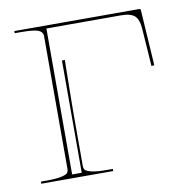

<svg xmlns="http://www.w3.org/2000/svg" viewBox="-65 -582 619 644"><g transform="rotate(-10 245.0 -260.0)"><path d="M24.9 0V-7.3H44.9Q76.7 -7.3 93.8 -11Q110.8 -14.6 115.5 -19.8Q120.1 -24.9 120.1 -33.7V-486.8Q120.1 -500 105.5 -506.3Q90.8 -512.7 44.9 -512.7H24.9V-520H450.2Q455.1 -520 455.1 -515.6L467.3 -325.7L457.5 -324.7L448.7 -451.7Q446.8 -484.4 433.1 -497.1Q419.4 -509.8 386.2 -509.8H132.3V-12.7H165V-395H174.8Q172.4 -245.6 172.4 -205.6V-35.2Q172.4 -26.4 176.5 -21Q180.7 -15.6 198 -11.5Q215.3 -7.3 247.6 -7.3H270V0Z"/></g></svg>

Font: ZnikomitNo25
Style: Regular
Weight: 100
Designer: gluk
Foundry: gluk
Version: Version 0.56